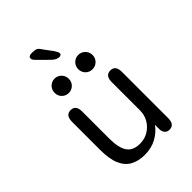

<svg xmlns="http://www.w3.org/2000/svg" viewBox="-252 -995 1122 1122"><g transform="rotate(-45 309.5 -434.0)"><path d="M146 -481Q188 -481 188 -427V-205.5Q188 -126 213 -90.5Q238 -55 294 -55Q333.5 -55 364.5 -74Q395.5 -93 413.5 -124Q431.5 -155 431.5 -191.5V-427Q431.5 -481 474 -481Q516 -481 516 -427V-45Q516 9 474 9Q440.5 9 434 -28.5L433.5 -71.5Q408 -35.5 365.5 -12.2Q323 11 269 11Q216.5 11 179.5 -9Q142.5 -29 123 -74Q103.5 -119 103.5 -193.5V-427Q103.5 -481 146 -481ZM209.5 -559Q185 -559 168 -576Q151 -593 151 -618Q151 -643 168 -660.2Q185 -677.5 209.5 -677.5Q234 -677.5 251 -660.2Q268 -643 268 -618Q268 -593 251 -576Q234 -559 209.5 -559ZM405.5 -559Q380.5 -559 363.5 -576Q346.5 -593 346.5 -618Q346.5 -643 363.5 -660.2Q380.5 -677.5 405.5 -677.5Q430 -677.5 447.2 -660.2Q464.5 -643 464.5 -618Q464.5 -593 447.2 -576Q430 -559 405.5 -559ZM319 -746.5Q309.5 -746.5 298.2 -751.2Q287 -756 274 -768.5L207.5 -834.5Q193.5 -848.5 193.5 -859.5Q193.5 -868 200.2 -872.8Q207 -877.5 217 -877.5H228.5Q248.5 -877.5 259.2 -871.8Q270 -866 281 -847.5L322 -792.5Q336.5 -771 336.5 -760.5Q336.5 -752.5 330.8 -749.5Q325 -746.5 319 -746.5Z"/></g></svg>

Font: Sono ExtraLight Monospace
Style: Regular
Weight: 400
Version: Version 2.112